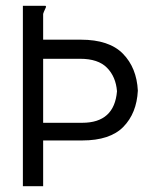

<svg xmlns="http://www.w3.org/2000/svg" viewBox="-20 -643 540 663"><path d="M59 -623H137Q139 -621 139 -620Q139 -618 135 -610Q131 -602 129 -595V-506H259Q357 -506 404.5 -457.5Q452 -409 456 -330Q452 -252 406 -205Q360 -158 264 -158H129V0H59ZM264 -219Q375 -219 384 -328Q380 -378 349.5 -409Q319 -440 257 -440H129V-219Z"/></svg>

Font: Vazir Code FD
Style: Code-FD
Weight: 400
Foundry: DejaVu fonts team - Redesigned by Saber Rastikerdar
Version: Version 1.1.2